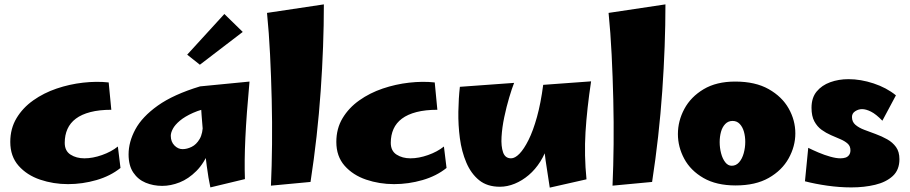

<svg xmlns="http://www.w3.org/2000/svg" viewBox="-20 -836 4160 878"><path d="M291 6Q224 6 163.5 -14.5Q103 -35 65 -78Q27 -121 27 -187Q27 -248 55.5 -295.5Q84 -343 132 -377Q180 -411 239 -431Q298 -451 360 -458Q422 -465 477 -459L489 -334Q434 -334 393.5 -323.5Q353 -313 327 -293.5Q301 -274 288.5 -246Q276 -218 276 -183Q276 -146 302.5 -129Q329 -112 366 -112Q404 -112 446.5 -127Q489 -142 519 -166L531 -68Q485 -31 421 -12.5Q357 6 291 6Z M722 14Q681 14 646 -0.5Q611 -15 589.5 -47Q568 -79 568 -130Q568 -187 599 -244.5Q630 -302 701.5 -353Q773 -404 895 -441L957 -347Q901 -337 863 -320Q825 -303 802.5 -284Q780 -265 770.5 -247Q761 -229 761 -215Q761 -188 777.5 -171Q794 -154 815 -154Q835 -154 856.5 -164.5Q878 -175 893 -200.5Q908 -226 908 -272L967 -299Q962 -210 938 -150Q914 -90 878 -54Q842 -18 801.5 -2Q761 14 722 14ZM942 21Q933 -20 925.5 -77Q918 -134 912 -194Q906 -254 902 -307.5Q898 -361 896 -397.5Q894 -434 895 -441L1121 -463Q1107 -312 1102 -205Q1097 -98 1100 -17ZM894 -540 836 -586 1006 -772 1090 -690Z M1400 -4 1219 13Q1223 -76 1224 -176.5Q1225 -277 1222.5 -381Q1220 -485 1215 -586Q1210 -687 1201 -777L1461 -816Q1461 -628 1446.5 -420Q1432 -212 1400 -4Z M1782 6Q1715 6 1654.5 -14.5Q1594 -35 1556 -78Q1518 -121 1518 -187Q1518 -248 1546.5 -295.5Q1575 -343 1623 -377Q1671 -411 1730 -431Q1789 -451 1851 -458Q1913 -465 1968 -459L1980 -334Q1925 -334 1884.5 -323.5Q1844 -313 1818 -293.5Q1792 -274 1779.5 -246Q1767 -218 1767 -183Q1767 -146 1793.5 -129Q1820 -112 1857 -112Q1895 -112 1937.5 -127Q1980 -142 2010 -166L2022 -68Q1976 -31 1912 -12.5Q1848 6 1782 6Z M2266 18Q2208 18 2171 -12Q2134 -42 2112.5 -92.5Q2091 -143 2083 -203.5Q2075 -264 2076 -325.5Q2077 -387 2083 -439L2331 -457Q2321 -432 2308.5 -390Q2296 -348 2286 -300.5Q2276 -253 2273.5 -210Q2271 -167 2280.5 -139.5Q2290 -112 2317 -112Q2335 -112 2355.5 -133Q2376 -154 2397 -196Q2418 -238 2435.5 -301Q2453 -364 2464 -448L2501 -276Q2501 -224 2487.5 -179Q2474 -134 2451 -97.5Q2428 -61 2398 -35.5Q2368 -10 2334 4Q2300 18 2266 18ZM2494 22Q2483 -46 2475 -102.5Q2467 -159 2463.5 -212Q2460 -265 2460 -322Q2460 -379 2464 -448L2683 -464Q2664 -338 2657.5 -232Q2651 -126 2662 -16Z M2962 -4 2781 13Q2785 -76 2786 -176.5Q2787 -277 2784.5 -381Q2782 -485 2777 -586Q2772 -687 2763 -777L3023 -816Q3023 -628 3008.5 -420Q2994 -212 2962 -4Z M3344 12Q3256 12 3197 -22Q3138 -56 3109 -110Q3080 -164 3080 -223Q3080 -283 3109.5 -338Q3139 -393 3197.5 -428Q3256 -463 3342 -463Q3434 -463 3495 -428.5Q3556 -394 3586.5 -340Q3617 -286 3617 -226Q3617 -167 3586.5 -112Q3556 -57 3495.5 -22.5Q3435 12 3344 12ZM3326 -78Q3346 -78 3360 -94Q3374 -110 3381 -135.5Q3388 -161 3388 -187Q3388 -212 3382 -233.5Q3376 -255 3363 -269Q3350 -283 3330 -283Q3310 -283 3296.5 -269Q3283 -255 3277 -233Q3271 -211 3271 -186Q3271 -160 3277.5 -135Q3284 -110 3296.5 -94Q3309 -78 3326 -78Z M3873 21Q3819 21 3763 13Q3707 5 3661 -7L3676 -160Q3696 -150 3723 -138.5Q3750 -127 3777 -119.5Q3804 -112 3823 -112Q3837 -112 3847 -115.5Q3857 -119 3863 -127.5Q3869 -136 3869 -149Q3869 -168 3856 -179.5Q3843 -191 3823 -199.5Q3803 -208 3780 -218Q3757 -228 3737 -242.5Q3717 -257 3704 -281Q3691 -305 3691 -343Q3691 -389 3714.5 -417.5Q3738 -446 3776.5 -460Q3815 -474 3860 -474Q3916 -474 3975 -454.5Q4034 -435 4077 -400L4015 -284Q3986 -314 3963 -325.5Q3940 -337 3922 -337Q3906 -337 3891 -327.5Q3876 -318 3876 -301Q3876 -279 3891.5 -265.5Q3907 -252 3932 -242.5Q3957 -233 3984.5 -223Q4012 -213 4037 -199Q4062 -185 4077.5 -163.5Q4093 -142 4093 -108Q4093 -59 4062.5 -31Q4032 -3 3982 9Q3932 21 3873 21Z"/></svg>

Font: Marhey
Style: Bold
Weight: 700
Designer: Nur Syamsi & Bustanul Arifin
Foundry: Namelatype
Version: Version 1.000